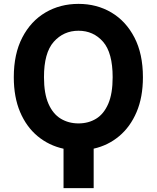

<svg xmlns="http://www.w3.org/2000/svg" viewBox="-20 -757 800 980"><path d="M709.5 -362.9Q709.5 -261 677.2 -185.2Q644.9 -109.4 588.2 -62Q531.6 -14.6 458.1 1.8V203.1H304.3V2.1Q229.8 -14.2 172.4 -61.6Q115.1 -109 82.7 -185Q50.4 -261 50.4 -362.9Q50.4 -481.9 93.8 -565.5Q137.1 -649.1 212 -693.2Q286.9 -737.2 380.7 -737.2Q474.1 -737.2 548.5 -693.2Q622.9 -649.1 666.2 -565.5Q709.5 -481.9 709.5 -362.9ZM555 -362.9Q555 -487.9 505.9 -544Q456.7 -600.1 380.7 -600.1Q304.7 -600.1 254.4 -543.7Q204.2 -487.2 204.5 -362.9Q204.5 -279.1 227.5 -227.1Q250.4 -175.1 290.3 -151.1Q330.3 -127.1 380.7 -127.1Q431.5 -127.1 470.7 -151.1Q509.9 -175.1 532.5 -227.1Q555 -279.1 555 -362.9Z"/></svg>

Font: Inter UI
Style: Bold
Weight: 700
Designer: Rasmus Andersson
Foundry: rsms
Version: 3.2;8d6f07862